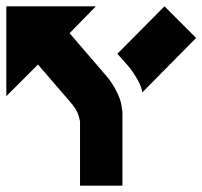

<svg xmlns="http://www.w3.org/2000/svg" viewBox="-20 -659 640 607"><path d="M0 -639V-355L100 -455L200 -339Q223 -313 228.5 -293.5Q234 -274 233 -272V-72H367V-305Q367 -306 364 -326Q361 -346 347.5 -372Q334 -398 317 -418L200 -554L283 -639ZM500 -639 351 -489 384 -452Q401 -432 416 -405Q427 -385 430 -367L600 -539Z"/></svg>

Font: SauceCodePro Nerd Font Mono
Style: Regular
Weight: 500
Monospace: yes
Designer: Paul D. Hunt, Teo Tuominen
Foundry: Adobe Systems Incorporated
Version: Version 2.030;PS 1.000;hotconv 16.6.51;makeotf.lib2.5.65220;